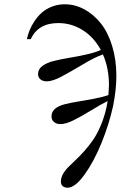

<svg xmlns="http://www.w3.org/2000/svg" viewBox="-20 -752 590 899"><path d="M124 -568.8H106Q110.4 -589.4 118.4 -609.9Q126.5 -630.4 141.4 -652.8Q156.2 -675.3 175.3 -692.4Q194.3 -709.5 222.4 -720.7Q250.5 -731.9 283.2 -731.9Q331.1 -731.9 374.5 -708.5Q418 -685.1 451.7 -643.1Q485.4 -601.1 505.1 -536.9Q524.9 -472.7 524.9 -396Q524.9 -334 509.8 -256.8Q491.2 -171.4 455.6 -83.5Q419.9 4.4 375.7 65.7Q331.5 127 295.9 127Q283.7 127 274.4 120.1Q265.1 113.3 265.1 98.1Q265.1 81.1 274.2 64.2Q283.2 47.4 298.8 31.5Q314.5 15.6 333.5 -2.2Q352.5 -20 374 -43.9Q395.5 -67.9 414.8 -95.5Q434.1 -123 451.4 -163.6Q468.8 -204.1 479 -251Q482.4 -267.1 483.9 -278.8Q456.5 -265.6 407.5 -235.6Q358.4 -205.6 323 -188.2Q287.6 -170.9 263.2 -170.9Q244.6 -170.9 232.9 -180.7Q221.2 -190.4 221.2 -207Q221.2 -228.5 237.8 -242.7Q254.4 -256.8 284.2 -264.2Q314 -271.5 345.9 -276.6Q377.9 -281.7 418.7 -289.3Q459.5 -296.9 487.8 -307.1Q490.2 -345.2 490.2 -353Q490.2 -432.6 461.9 -497.1Q424.8 -484.4 370.1 -451.7Q315.4 -418.9 271 -395Q226.6 -371.1 199.2 -371.1Q180.7 -371.1 169.4 -380.4Q158.2 -389.6 158.2 -405.8Q158.2 -428.2 179 -443.6Q199.7 -459 234.6 -467.3Q269.5 -475.6 306.6 -481.7Q343.8 -487.8 385.3 -497.1Q426.8 -506.3 452.1 -518.1Q419.9 -577.6 367.4 -610.8Q314.9 -644 252.9 -644Q158.7 -644 124 -568.8Z"/></svg>

Font: Flanker Steampunk
Style: Italic
Weight: 400
Italic angle: -12°
Designer: Alexey Kryukov, Leonardo Di Lena
Foundry: Alexey Kryukov, Leonardo Di Lena
Version: 1.210